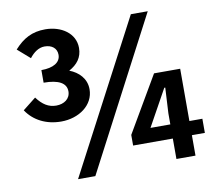

<svg xmlns="http://www.w3.org/2000/svg" viewBox="-83 -851 1086 962"><g transform="rotate(-10 460.0 -370.0)"><path d="M539 -104H741V0H838V-104H904V-176H838V-442H705L539 -158ZM30 -373C67 -317 130 -285 206 -285C296 -285 373 -339 373 -420C373 -474 336 -511 289 -529C331 -552 357 -584 357 -633C357 -708 287 -754 206 -754C139 -754 93 -729 48 -679L111 -624C132 -651 158 -670 188 -670C225 -670 250 -650 250 -617C250 -578 213 -556 152 -556V-492C228 -492 267 -470 267 -428C267 -390 235 -368 195 -368C156 -368 126 -387 97 -426ZM238 14H326L728 -754H642ZM640 -176 743 -362H748L741 -232V-176Z"/></g></svg>

Font: Kinto Sans
Style: Bold
Weight: 700
Designer: Authors: Ryoko NISHIZUKA  (kana & ideographs); Paul D. Hunt (Latin, Greek & Cyrillic); Wenlong ZHANG  (bopomofo); Sandol
Foundry: Adobe Systems Incorporated, ookami Inc.
Version: Version 0.001